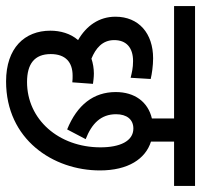

<svg xmlns="http://www.w3.org/2000/svg" viewBox="-35 -627 662 632"><g transform="rotate(90 296.0 -311.0)"><path d="M250 -69C191 -69 158 -93 158 -147C158 -196 185 -219 229 -219C235 -219 244 -219 251 -218L256 -286C249 -287 234 -289 222 -289C205 -289 188 -286 173 -281C139 -295 112 -317 112 -356C112 -395 136 -418 181 -418C204 -418 219 -414 236 -410L240 -476C224 -480 196 -484 172 -484C90 -484 35 -437 35 -360C35 -306 65 -264 112 -237C90 -212 81 -178 81 -146C81 -61 138 0 248 0C439 0 541 -155 541 -309C541 -402 503 -459 446 -477V-553H592V-622H0V-553H370V-480C315 -467 283 -423 283 -361C283 -288 325 -234 406 -201L438 -262C387 -282 356 -312 356 -362C356 -397 373 -419 403 -419C445 -419 465 -374 465 -311C465 -173 373 -69 250 -69Z"/></g></svg>

Font: Noto Sans Devanagari UI Condensed
Style: Regular
Weight: 400
Width: 3
Designer: Jelle Bosma - Monotype Design Team
Foundry: Monotype Imaging Inc.
Version: Version 2.004